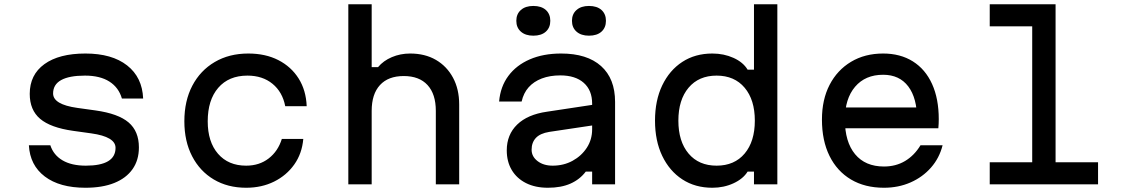

<svg xmlns="http://www.w3.org/2000/svg" viewBox="-20 -868 5290 904"><path d="M217 -184Q232 -138 274.5 -113Q317 -88 384 -88Q454 -88 489 -109Q524 -130 524 -172Q524 -198 495.5 -215Q467 -232 410 -240L324 -252Q218 -267 169 -308.5Q120 -350 120 -426Q120 -516 189 -566Q258 -616 382 -616Q507 -616 578.5 -560Q650 -504 654 -404H554Q539 -456 495 -484Q451 -512 380 -512Q306 -512 268 -491Q230 -470 230 -428Q230 -402 258.5 -385Q287 -368 344 -360L430 -348Q537 -333 585.5 -291.5Q634 -250 634 -174Q634 -114 604 -71.5Q574 -29 518 -6.5Q462 16 382 16Q261 16 191 -37Q121 -90 116 -184Z M1139 16Q1052 16 986.5 -23Q921 -62 884.5 -132.5Q848 -203 848 -297Q848 -393 885.5 -464.5Q923 -536 991 -576Q1059 -616 1149 -616Q1230 -616 1290.5 -585Q1351 -554 1386 -498.5Q1421 -443 1424 -368H1323Q1310 -435 1263 -473.5Q1216 -512 1145 -512Q1057 -512 1007.5 -454.5Q958 -397 958 -297Q958 -200 1006.5 -144Q1055 -88 1139 -88Q1201 -88 1245 -122Q1289 -156 1307 -214H1408Q1402 -145 1365.5 -93.5Q1329 -42 1270.5 -13Q1212 16 1139 16Z M1620 0V-848H1730V-552H1760Q1785 -582 1825 -599Q1865 -616 1911 -616Q1981 -616 2032.5 -586Q2084 -556 2113 -502Q2142 -448 2142 -376V0H2032V-346Q2032 -425 1993 -467.5Q1954 -510 1881 -510Q1808 -510 1769 -467.5Q1730 -425 1730 -346V0Z M2780 -376V-279L2566 -247Q2523 -240 2503 -218.5Q2483 -197 2483 -163Q2483 -131 2511 -109.5Q2539 -88 2582 -88Q2634 -88 2676 -111Q2718 -134 2743 -172.5Q2768 -211 2768 -259V-380Q2768 -443 2728.5 -478Q2689 -513 2618 -513Q2569 -513 2531 -498.5Q2493 -484 2469 -457Q2445 -430 2436 -390H2330Q2336 -460 2373.5 -510.5Q2411 -561 2474.5 -588.5Q2538 -616 2622 -616Q2744 -616 2810 -557Q2876 -498 2876 -388V0H2768V-60H2738Q2710 -23 2666 -3.5Q2622 16 2560 16Q2500 16 2456.5 -6Q2413 -28 2389.5 -67.5Q2366 -107 2366 -160Q2366 -234 2415 -281.5Q2464 -329 2555 -342ZM2491 -700Q2454 -700 2432.5 -719Q2411 -738 2411 -770Q2411 -802 2432.5 -821Q2454 -840 2491 -840Q2529 -840 2550 -821Q2571 -802 2571 -770Q2571 -738 2550 -719Q2529 -700 2491 -700ZM2753 -700Q2716 -700 2694.5 -719Q2673 -738 2673 -770Q2673 -802 2694.5 -821Q2716 -840 2753 -840Q2791 -840 2812 -821Q2833 -802 2833 -770Q2833 -738 2812 -719Q2791 -700 2753 -700Z M3334 16Q3253 16 3192.5 -23.5Q3132 -63 3098 -134Q3064 -205 3064 -300Q3064 -395 3098 -466Q3132 -537 3192.5 -576.5Q3253 -616 3334 -616Q3388 -616 3433.5 -595.5Q3479 -575 3500 -540H3530V-848H3640V0H3530V-60H3500Q3479 -26 3433.5 -5Q3388 16 3334 16ZM3354 -88Q3438 -88 3486 -145Q3534 -202 3534 -300Q3534 -398 3486 -455Q3438 -512 3354 -512Q3270 -512 3222 -455Q3174 -398 3174 -300Q3174 -202 3222 -145Q3270 -88 3354 -88Z M3935 -362H4335L4298 -305Q4298 -406 4256.5 -461Q4215 -516 4138 -516Q4054 -516 4006 -459.5Q3958 -403 3958 -305Q3958 -200 4006 -142Q4054 -84 4142 -84Q4198 -84 4241.5 -110Q4285 -136 4314 -184H4418Q4403 -124 4363.5 -79Q4324 -34 4267 -9Q4210 16 4142 16Q4052 16 3986.5 -23Q3921 -62 3885.5 -134Q3850 -206 3850 -305Q3850 -399 3886 -468.5Q3922 -538 3987 -577Q4052 -616 4138 -616Q4219 -616 4278 -579Q4337 -542 4368.5 -472.5Q4400 -403 4400 -307Q4400 -296 4399.5 -285.5Q4399 -275 4398 -264H3935Z M4640 -848H4950V-104H5150V0H4640V-104H4840V-744H4640Z"/></svg>

Font: Martian Mono SemiExpanded
Style: Regular
Weight: 400
Width: 6
Monospace: yes
Designer: Roman Shamin
Foundry: Evil Martians
Version: Version 1.000